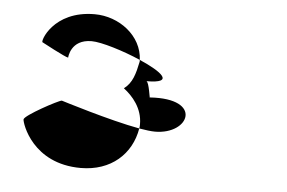

<svg xmlns="http://www.w3.org/2000/svg" viewBox="-39 -598 795 531"><g transform="rotate(5 358.5 -332.5)"><path d="M33 -239C33 -228 68 -119 202 -119C286 -119 342 -170 354 -242C271 -257 134 -300 134 -300C126 -300 33 -250 33 -239ZM67 -456C67 -456 134 -420 141 -420C141 -420 143 -471 202 -471C229 -471 291 -452 339 -431C336 -498 272 -546 204 -546C88 -546 60 -456 67 -456ZM302 -349C327 -330 355 -298 355 -254C355 -250 355 -246 354 -242C372 -239 387 -237 398 -237C494 -237 524 -340 376 -330C376 -320 370 -374 362 -374C442 -374 401 -404 339 -431V-426C332 -392 325 -366 302 -349Z"/></g></svg>

Font: Ampere
Style: SC
Weight: 400
Version: Version 1